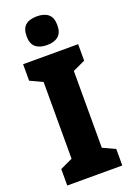

<svg xmlns="http://www.w3.org/2000/svg" viewBox="-174 -999 729 1062"><g transform="rotate(-20 190.0 -468.5)"><path d="M352 0H28V-97L101 -131V-583L28 -617V-714H352V-617L279 -583V-131L352 -97ZM190 -937Q233 -937 256.5 -917Q280 -897 280 -852Q280 -808 256 -788Q232 -768 190 -768Q147 -768 123 -788Q99 -808 99 -852Q99 -897 122 -917Q145 -937 190 -937Z"/></g></svg>

Font: Noto Sans Lao Looped Condensed Black
Style: Regular
Weight: 900
Width: 3
Designer: Mark Frömberg, Ben Mitchell
Foundry: The Fontpad Ltd
Version: Version 1.002; ttfautohint (v1.8.4.7-5d5b)